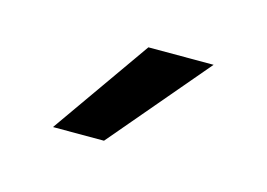

<svg xmlns="http://www.w3.org/2000/svg" viewBox="-36 -778 328 236"><g transform="rotate(15 127.5 -660.5)"><path d="M107.4 -597.7H42.5L130.4 -722.7H213.4Z"/></g></svg>

Font: Giphurs Light
Style: Regular
Weight: 300
Version: Version 0.920; ttfautohint (v1.8.4.7-5d5b)